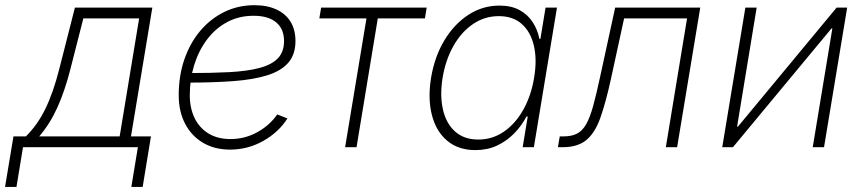

<svg xmlns="http://www.w3.org/2000/svg" viewBox="-66 -572 3354 746"><path d="M-46.4 154.3 -13.7 -42H34.7Q56.6 -64 75.2 -89.8Q93.8 -115.7 109.4 -147.5Q125 -179.2 138.7 -218Q152.3 -256.8 164.6 -305.2L225.1 -542.5H525.9L442.9 -42H520.5L488.3 154.3H444.3L469.7 0H23.4L-2 154.3ZM86.4 -42H398.9L474.6 -500.5H257.8L208 -305.2Q186 -218.8 157.2 -155Q128.4 -91.3 86.4 -42Z M827.6 9.3Q768.1 9.3 723.1 -17.1Q678.2 -43.5 653.3 -91.1Q628.4 -138.7 628.4 -202.1Q628.4 -276.9 650.1 -340.6Q671.9 -404.3 711.7 -451.7Q751.5 -499 805.2 -525.4Q858.9 -551.8 922.4 -551.8Q972.7 -551.8 1008.5 -534.9Q1044.4 -518.1 1063.2 -487.1Q1082 -456.1 1082 -412.6Q1082 -360.4 1054.2 -328.4Q1026.4 -296.4 972.7 -279.5Q918.9 -262.7 840.6 -256.8Q762.2 -251 661.6 -251L665.5 -288.1Q755.9 -288.1 825.2 -291.7Q894.5 -295.4 941.9 -307.9Q989.3 -320.3 1013.4 -345.2Q1037.6 -370.1 1037.6 -412.6Q1037.6 -459.5 1007.1 -485.1Q976.6 -510.7 919.4 -510.7Q861.8 -510.7 815.9 -485.8Q770 -460.9 737.8 -417.7Q705.6 -374.5 688.5 -319.1Q671.4 -263.7 671.4 -202.1Q671.4 -152.3 689.9 -113.8Q708.5 -75.2 743.9 -53.5Q779.3 -31.7 829.6 -31.7Q885.3 -31.7 933.6 -58.3Q981.9 -85 1011.2 -127.4L1050.8 -111.8Q1016.6 -58.1 956.8 -24.4Q897 9.3 827.6 9.3Z M1274.9 0 1357.9 -500.5H1174.8L1181.6 -542.5H1591.8L1585 -500.5H1401.9L1319.3 0Z M1781.2 11.2Q1715.3 11.2 1672.1 -24.7Q1628.9 -60.5 1612.3 -124.3Q1595.7 -188 1608.9 -270Q1622.6 -352.1 1660.6 -415.3Q1698.7 -478.5 1753.9 -514.4Q1809.1 -550.3 1874.5 -550.3Q1920.9 -550.3 1952.9 -532.7Q1984.9 -515.1 2003.9 -485.6Q2022.9 -456.1 2029.8 -420.9H2033.7L2053.7 -542.5H2098.1L2008.3 0H1964.8L1984.4 -119.1H1979.5Q1960.9 -83.5 1931.9 -53.7Q1902.8 -23.9 1865 -6.3Q1827.1 11.2 1781.2 11.2ZM1792.5 -29.8Q1847.7 -29.8 1892.6 -61Q1937.5 -92.3 1967.8 -146.7Q1998 -201.2 2009.3 -270.5Q2021 -339.8 2008.5 -393.8Q1996.1 -447.8 1961.7 -478.5Q1927.2 -509.3 1872.1 -509.3Q1816.4 -509.3 1771 -478Q1725.6 -446.8 1695.3 -392.6Q1665 -338.4 1653.8 -270.5Q1642.6 -202.1 1654.8 -147.5Q1667 -92.8 1701.9 -61.3Q1736.8 -29.8 1792.5 -29.8Z M2101.6 0 2108.9 -42H2123Q2155.3 -42 2176.3 -53Q2197.3 -64 2211.9 -90.1Q2226.6 -116.2 2239 -161.6Q2251.5 -207 2266.1 -275.4L2324.2 -542.5H2654.8L2564.9 0H2521L2603.5 -500.5H2358.9L2307.6 -264.6Q2287.6 -173.3 2266.8 -114.7Q2246.1 -56.2 2212.4 -28.1Q2178.7 0 2119.6 0Z M3135.7 0H3091.8L3168 -461.4H3164.6L2781.7 0H2740.2L2830.1 -542.5H2874L2797.9 -80.1H2801.3L3184.6 -542.5H3225.6Z"/></svg>

Font: Inter 16pt ExtraLight
Style: Italic
Weight: 250
Italic angle: -9.3988°
Version: Version 4.001;git-66647c0bb